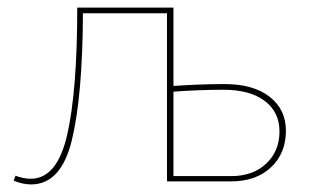

<svg xmlns="http://www.w3.org/2000/svg" viewBox="-20 -479 819 507"><path d="M735 -134Q735 -74 695.5 -37Q656 0 590 0H421V-444H199Q198 -224 169.5 -108Q141 8 62 8Q40 8 16 -2L21 -15Q42 -7 61 -7Q131 -7 157.5 -123.5Q184 -240 184 -459H438V-252Q507 -257 573 -257Q649 -257 692 -223.5Q735 -190 735 -134ZM718 -132Q718 -183 679 -212.5Q640 -242 570 -242Q508 -242 438 -237V-14H591Q648 -14 683 -47Q718 -80 718 -132Z"/></svg>

Font: Ysabeau SC Thin
Style: Regular
Weight: 200
Designer: Christian Thalmann (Catharsis Fonts)
Version: Version 0.003